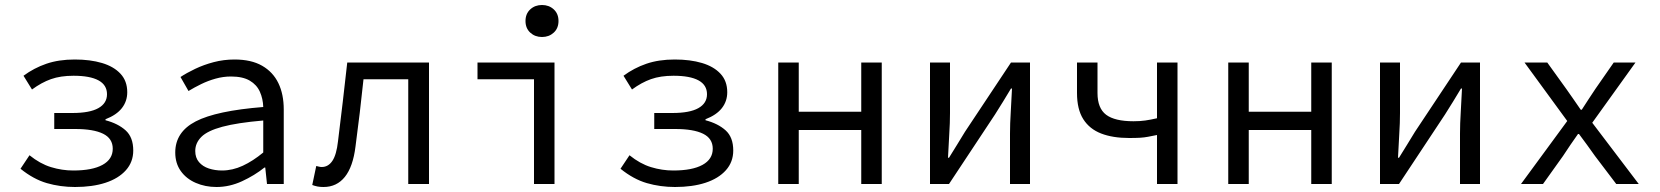

<svg xmlns="http://www.w3.org/2000/svg" viewBox="-20 -736 6640 768"><path d="M280 12Q221 12 167.5 -3.5Q114 -19 62 -61L98 -115Q140 -81 184 -67.5Q228 -54 273 -54Q349 -54 390 -76.5Q431 -99 431 -141Q431 -182 392.5 -201Q354 -220 281 -220H197V-284H269Q339 -284 373.5 -303.5Q408 -323 408 -359Q408 -396 374 -414.5Q340 -433 274 -433Q222 -433 184 -419.5Q146 -406 108 -378L74 -433Q116 -464 165.5 -481Q215 -498 279 -498Q341 -498 388 -484Q435 -470 462 -441Q489 -412 489 -367Q489 -331 467.5 -303.5Q446 -276 402 -259V-255Q452 -242 482.5 -214.5Q513 -187 513 -134Q513 -88 483.5 -55Q454 -22 402 -5Q350 12 280 12Z M846 12Q801 12 763 -4.5Q725 -21 703 -52Q681 -83 681 -126Q681 -208 763 -250.5Q845 -293 1033 -308Q1032 -341 1019.5 -369Q1007 -397 979 -413.5Q951 -430 904 -430Q873 -430 842.5 -421.5Q812 -413 784.5 -399.5Q757 -386 734 -372L702 -428Q726 -444 760.5 -460.5Q795 -477 835 -487.5Q875 -498 918 -498Q985 -498 1028.5 -473Q1072 -448 1093.5 -403.5Q1115 -359 1115 -298V0H1048L1041 -66H1038Q998 -34 948 -11Q898 12 846 12ZM868 -54Q910 -54 951 -73Q992 -92 1033 -126V-254Q929 -245 869.5 -229Q810 -213 785.5 -188.5Q761 -164 761 -132Q761 -105 776 -87.5Q791 -70 815.5 -62Q840 -54 868 -54Z M1274 12Q1260 12 1250 10Q1240 8 1229 4L1245 -72Q1250 -71 1255.5 -69.5Q1261 -68 1267 -68Q1293 -68 1309.5 -92.5Q1326 -117 1332 -171Q1342 -249 1351 -328Q1360 -407 1369 -486H1696V0H1613V-419H1434Q1427 -352 1419 -284.5Q1411 -217 1402 -150Q1392 -69 1359.5 -28.5Q1327 12 1274 12Z M2116 0V-419H1890V-486H2198V0ZM2148 -588Q2120 -588 2101 -605.5Q2082 -623 2082 -652Q2082 -681 2101 -698.5Q2120 -716 2148 -716Q2176 -716 2195 -698.5Q2214 -681 2214 -652Q2214 -623 2195 -605.5Q2176 -588 2148 -588Z M2680 12Q2621 12 2567.5 -3.5Q2514 -19 2462 -61L2498 -115Q2540 -81 2584 -67.5Q2628 -54 2673 -54Q2749 -54 2790 -76.5Q2831 -99 2831 -141Q2831 -182 2792.5 -201Q2754 -220 2681 -220H2597V-284H2669Q2739 -284 2773.5 -303.5Q2808 -323 2808 -359Q2808 -396 2774 -414.5Q2740 -433 2674 -433Q2622 -433 2584 -419.5Q2546 -406 2508 -378L2474 -433Q2516 -464 2565.5 -481Q2615 -498 2679 -498Q2741 -498 2788 -484Q2835 -470 2862 -441Q2889 -412 2889 -367Q2889 -331 2867.5 -303.5Q2846 -276 2802 -259V-255Q2852 -242 2882.5 -214.5Q2913 -187 2913 -134Q2913 -88 2883.5 -55Q2854 -22 2802 -5Q2750 12 2680 12Z M3093 0V-486H3175V-289H3425V-486H3507V0H3425V-216H3175V0Z M3700 0V-486H3780V-284Q3780 -245 3777 -198.5Q3774 -152 3772 -105H3776Q3790 -128 3808.5 -157.5Q3827 -187 3840 -209L4024 -486H4100V0H4020V-202Q4020 -241 4023 -288Q4026 -335 4028 -382H4024Q4011 -360 3992.5 -330Q3974 -300 3960 -278L3776 0Z M4608 0V-196Q4588 -192 4572.5 -189Q4557 -186 4540 -185Q4523 -184 4497 -184Q4431 -184 4384.5 -202Q4338 -220 4313 -259.5Q4288 -299 4288 -364V-486H4370V-364Q4370 -303 4404.5 -277Q4439 -251 4514 -251Q4540 -251 4561 -254Q4582 -257 4608 -263V-486H4690V0Z M4893 0V-486H4975V-289H5225V-486H5307V0H5225V-216H4975V0Z M5500 0V-486H5580V-284Q5580 -245 5577 -198.5Q5574 -152 5572 -105H5576Q5590 -128 5608.5 -157.5Q5627 -187 5640 -209L5824 -486H5900V0H5820V-202Q5820 -241 5823 -288Q5826 -335 5828 -382H5824Q5811 -360 5792.5 -330Q5774 -300 5760 -278L5576 0Z M6064 0 6249 -252 6078 -486H6169L6246 -379Q6259 -360 6274 -339Q6289 -318 6303 -297H6307Q6320 -318 6334.5 -339.5Q6349 -361 6362 -381L6435 -486H6522L6349 -245L6535 0H6445L6360 -112Q6345 -133 6328.5 -156Q6312 -179 6296 -200H6292Q6277 -179 6262 -157Q6247 -135 6232 -112L6152 0Z"/></svg>

Font: Source Code Pro
Style: Regular
Weight: 400
Monospace: yes
Designer: Paul D. Hunt, Teo Tuominen
Foundry: Adobe Systems Incorporated
Version: Version 1.018;hotconv 1.0.116;makeotfexe 2.5.65601